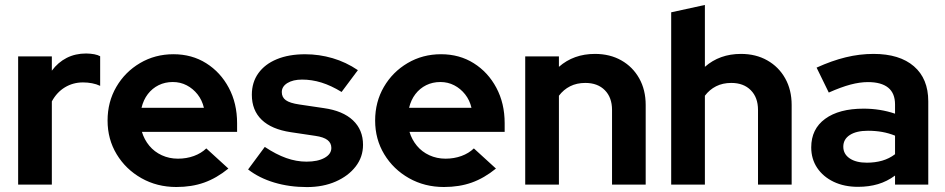

<svg xmlns="http://www.w3.org/2000/svg" viewBox="-20 -750 3841 780"><path d="M53.7 0V-521H190.6V-462.9Q215.8 -496.9 250.9 -514.8Q286.1 -532.7 329.9 -532.7Q368.1 -532 386.9 -521.5V-401.2Q371.8 -408.4 353.8 -411.8Q335.8 -415.2 317.1 -415.2Q276.8 -415.2 243.7 -395.2Q210.6 -375.1 190.6 -338V0Z M696.4 9.7Q618 9.7 554.5 -26.2Q491 -62.1 454 -123.3Q417 -184.4 417 -260.3Q417 -335.9 452.5 -396.9Q488 -457.9 549 -493.8Q610 -529.7 684.7 -529.7Q759.6 -529.7 817.7 -493.1Q875.9 -456.5 909.5 -393.3Q943.2 -330.2 943.2 -249.6V-214.4H556.5Q566.1 -182.6 586.6 -157.9Q607.1 -133.2 637.3 -119.3Q667.6 -105.4 703 -105.4Q737.7 -105.4 767.6 -116.3Q797.4 -127.2 818.1 -147.1L907.8 -65.2Q860 -26.3 809.5 -8.3Q759 9.7 696.4 9.7ZM554.9 -312H808.4Q801 -343.4 782.5 -366.8Q764 -390.1 738.3 -403.5Q712.6 -416.8 682 -416.8Q650.5 -416.8 624.5 -404Q598.5 -391.1 580.6 -367.8Q562.6 -344.4 554.9 -312Z M1226.8 10Q1155.5 10 1094.2 -8.4Q1032.9 -26.7 987.9 -61.6L1055.7 -153.2Q1101.5 -122.6 1142.8 -108Q1184 -93.3 1225.2 -93.3Q1270.9 -93.3 1298.5 -108.7Q1326.1 -124 1326.1 -149Q1326.1 -169.1 1310.4 -181.2Q1294.7 -193.3 1261 -198.1L1161.2 -213Q1083.3 -224.7 1043.2 -263.3Q1003.1 -302 1003.1 -365Q1003.1 -415.6 1029.6 -452.5Q1056.1 -489.5 1104.7 -509.5Q1153.3 -529.6 1219.8 -529.6Q1276.9 -529.6 1331.3 -513.6Q1385.8 -497.6 1433.9 -465L1367.7 -376.4Q1325 -402.5 1285.9 -414.6Q1246.7 -426.7 1207.2 -426.7Q1170.2 -426.7 1147.5 -412.6Q1124.8 -398.6 1124.8 -375.9Q1124.8 -354.7 1141.1 -343Q1157.3 -331.2 1195.6 -325.6L1295.5 -310.8Q1372.6 -300 1413.7 -261.4Q1454.8 -222.7 1454.8 -161.6Q1454.8 -112.2 1424.9 -73.6Q1395.1 -35 1343.8 -12.5Q1292.6 10 1226.8 10Z M1783.4 9.7Q1705 9.7 1641.5 -26.2Q1578 -62.1 1541 -123.3Q1504 -184.4 1504 -260.3Q1504 -335.9 1539.5 -396.9Q1575 -457.9 1636 -493.8Q1697 -529.7 1771.7 -529.7Q1846.6 -529.7 1904.7 -493.1Q1962.9 -456.5 1996.5 -393.3Q2030.2 -330.2 2030.2 -249.6V-214.4H1643.5Q1653.1 -182.6 1673.6 -157.9Q1694.1 -133.2 1724.3 -119.3Q1754.6 -105.4 1790 -105.4Q1824.7 -105.4 1854.6 -116.3Q1884.4 -127.2 1905.1 -147.1L1994.8 -65.2Q1947 -26.3 1896.5 -8.3Q1846 9.7 1783.4 9.7ZM1641.9 -312H1895.4Q1888 -343.4 1869.5 -366.8Q1851 -390.1 1825.3 -403.5Q1799.6 -416.8 1769 -416.8Q1737.5 -416.8 1711.5 -404Q1685.5 -391.1 1667.6 -367.8Q1649.6 -344.4 1641.9 -312Z M2113.7 0V-521H2250.6V-478.5Q2310.4 -531 2397.2 -531Q2457.8 -531 2504.2 -504.7Q2550.5 -478.5 2576.8 -431.7Q2603.1 -384.9 2603.1 -323.4V0H2466.4V-303.4Q2466.4 -354 2437.2 -383.5Q2408 -413.1 2357.9 -413.1Q2322.9 -413.1 2296.1 -399.5Q2269.4 -386 2250.6 -361.1V0Z M2706.7 0V-700L2843.6 -729.9V-478.5Q2903.4 -531 2990.2 -531Q3050.8 -531 3097.1 -504.7Q3143.5 -478.5 3169.8 -431.7Q3196.1 -385 3196.1 -323.4V0H3059.4V-303.4Q3059.4 -354 3030.1 -383.5Q3000.9 -413.1 2950.9 -413.1Q2915.9 -413.1 2889.1 -399.5Q2862.4 -386 2843.6 -361.1V0Z M3465.6 9Q3409.9 9 3366.9 -11.4Q3324 -31.9 3299.8 -68Q3275.6 -104.2 3275.6 -151.3Q3275.6 -225.9 3332.1 -267.2Q3388.6 -308.6 3488.4 -308.6Q3555.8 -308.6 3616.1 -288.2V-325.6Q3616.1 -371.3 3588.2 -393.9Q3560.3 -416.5 3506 -416.5Q3473.3 -416.5 3435.1 -406.4Q3396.9 -396.2 3346.9 -374L3297.4 -475.3Q3359.3 -503.5 3415.6 -517.2Q3472 -531 3528.8 -531Q3634.5 -531 3692.8 -480.7Q3751.1 -430.3 3751.1 -338.4V0H3616.1V-36.8Q3583.6 -12.8 3546.6 -1.9Q3509.7 9 3465.6 9ZM3405.9 -154Q3405.9 -124.2 3431.8 -106.6Q3457.6 -89.1 3501.5 -89.1Q3535 -89.1 3563.8 -97.3Q3592.6 -105.6 3616.1 -123.5V-198.9Q3590.8 -209.1 3563.7 -214Q3536.6 -218.8 3506.2 -218.8Q3459.1 -218.8 3432.5 -201.6Q3405.9 -184.4 3405.9 -154Z"/></svg>

Font: Red Hat Display
Style: Regular
Weight: 300
Designer: Pentagram, MCKL
Foundry: Pentagram, MCKL
Version: Version 1.023